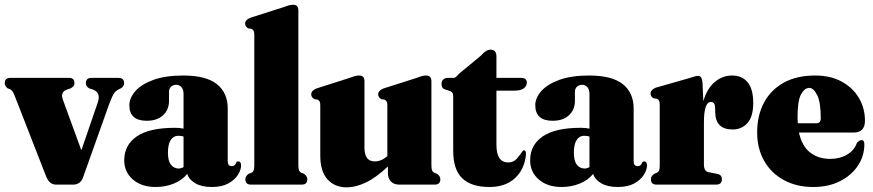

<svg xmlns="http://www.w3.org/2000/svg" viewBox="-24 -775 3664 806"><path d="M283.5 0H211.5Q183.5 0 170 -33.5L38 -372Q33 -385 29.5 -390.2Q26 -395.5 20 -399.5L7.5 -404.5Q-4 -414 -4 -426Q-4 -448 19 -448H267Q288.5 -448 288.5 -426Q288.5 -417.5 284.2 -413Q280 -408.5 272.5 -404L257 -399Q228 -388.5 240 -356.5L317.5 -144L386.5 -345Q400.5 -385.5 366.5 -399L350.5 -404Q336.5 -412 336.5 -426Q336.5 -448 359.5 -448H473.5Q497 -448 497 -426Q497 -413.5 485 -405L475.5 -400.5Q463 -394.5 455 -383.5Q447 -372.5 435 -340L324.5 -30Q318 -13 307 -6.5Q296 0 283.5 0Z M497.5 -102Q497.5 -166 550 -202.2Q602.5 -238.5 710.5 -238.5Q731 -238.5 746.5 -235V-381Q746.5 -398.5 738 -408.8Q729.5 -419 716 -419Q702.5 -419 694 -411Q685.5 -403 685.5 -389.5V-351.5Q685.5 -314.5 660.5 -291.2Q635.5 -268 592 -268Q519 -268 519 -333.5Q519 -363.5 544 -392.2Q569 -421 619.5 -439.5Q670 -458 745 -458Q841 -458 886.5 -421.8Q932 -385.5 932 -319.5V-98.5Q932 -77.5 949 -77.5Q963 -77.5 968 -93.5Q970.5 -97.5 976 -97.5Q988 -97.5 988 -80Q988 -62 974.8 -41Q961.5 -20 934.5 -5Q907.5 10 865.5 10Q822.5 10 796 -5.5Q769.5 -21 762 -45Q740.5 -18.5 705.2 -4.2Q670 10 630 10Q570 10 533.8 -21.5Q497.5 -53 497.5 -102ZM681 -134Q681 -100 693.2 -84Q705.5 -68 725.5 -67.5Q736 -67.5 746.5 -73.5V-202Q737 -205 724 -205Q704 -205 692.5 -187Q681 -169 681 -134Z M1228.5 -731V-82.5Q1228.5 -66.5 1231.2 -59.8Q1234 -53 1240 -50L1252 -45.5Q1266 -36 1266 -22.5Q1266 0 1242.5 0H1029.5Q1006 0 1006 -22.5Q1006 -36 1020 -45.5L1032 -50Q1038 -53 1040.8 -59.8Q1043.5 -66.5 1043.5 -82.5V-629.5Q1043.5 -641 1040.5 -646Q1037.5 -651 1031 -654L1019 -655.5Q1005 -662.5 1005 -676Q1005 -691.5 1027 -700.5L1166.5 -745Q1182 -751 1190.5 -753Q1199 -755 1206.5 -755Q1228.5 -755 1228.5 -731Z M1320.5 -122V-332.5Q1320.5 -344 1317.8 -349Q1315 -354 1308.5 -357L1296.5 -358.5Q1282.5 -365.5 1282.5 -379Q1282.5 -394.5 1304 -403.5L1443.5 -448Q1459.5 -454 1467.8 -456Q1476 -458 1484 -458Q1506 -458 1506 -434V-155.5Q1506 -97.5 1549 -97.5Q1577 -97.5 1602 -119.5V-332.5Q1602 -344 1599 -349Q1596 -354 1589.5 -357L1577.5 -358.5Q1563.5 -365.5 1563.5 -379Q1563.5 -394.5 1585.5 -403.5L1725 -448Q1740.5 -454 1749 -456Q1757.5 -458 1765 -458Q1787 -458 1787 -434V-82.5Q1787 -66.5 1789.8 -59.8Q1792.5 -53 1798.5 -50L1810.5 -45.5Q1824.5 -36 1824.5 -22.5Q1824.5 0 1801 0H1653Q1629.5 0 1617 -13.2Q1604.5 -26.5 1604.5 -47V-76Q1553 -28 1510.5 -8.2Q1468 11.5 1432 11.5Q1381 11.5 1350.8 -22Q1320.5 -55.5 1320.5 -122Z M1866.5 -392.5 1843 -400Q1834.5 -403.5 1832 -409.5Q1829.5 -415.5 1829.5 -424Q1829.5 -434.5 1836.8 -441.2Q1844 -448 1855.5 -448H1880Q1884.5 -448 1889.2 -451.5Q1894 -455 1903 -465.5L1995.5 -542Q2016 -566.5 2035.5 -566.5Q2060 -566.5 2060 -537.5V-448H2164.5Q2187.5 -448 2187.5 -428.5Q2187.5 -414 2175 -404.2Q2162.5 -394.5 2135 -394.5H2060V-166.5Q2060 -93 2110 -93Q2131.5 -93 2145.8 -109.2Q2160 -125.5 2172 -143.5Q2176.5 -145.5 2180.5 -141.5Q2184.5 -137.5 2184 -126.5Q2178.5 -65.5 2138.5 -27.8Q2098.5 10 2031 10Q1954.5 10 1916.5 -26.5Q1878.5 -63 1878.5 -141.5V-367.5Q1878.5 -378 1876.5 -383.2Q1874.5 -388.5 1866.5 -392.5Z M2201.5 -102Q2201.5 -166 2254 -202.2Q2306.5 -238.5 2414.5 -238.5Q2435 -238.5 2450.5 -235V-381Q2450.5 -398.5 2442 -408.8Q2433.5 -419 2420 -419Q2406.5 -419 2398 -411Q2389.5 -403 2389.5 -389.5V-351.5Q2389.5 -314.5 2364.5 -291.2Q2339.5 -268 2296 -268Q2223 -268 2223 -333.5Q2223 -363.5 2248 -392.2Q2273 -421 2323.5 -439.5Q2374 -458 2449 -458Q2545 -458 2590.5 -421.8Q2636 -385.5 2636 -319.5V-98.5Q2636 -77.5 2653 -77.5Q2667 -77.5 2672 -93.5Q2674.5 -97.5 2680 -97.5Q2692 -97.5 2692 -80Q2692 -62 2678.8 -41Q2665.5 -20 2638.5 -5Q2611.5 10 2569.5 10Q2526.5 10 2500 -5.5Q2473.5 -21 2466 -45Q2444.5 -18.5 2409.2 -4.2Q2374 10 2334 10Q2274 10 2237.8 -21.5Q2201.5 -53 2201.5 -102ZM2385 -134Q2385 -100 2397.2 -84Q2409.5 -68 2429.5 -67.5Q2440 -67.5 2450.5 -73.5V-202Q2441 -205 2428 -205Q2408 -205 2396.5 -187Q2385 -169 2385 -134Z M2925 -429 2928.5 -350Q2944.5 -404.5 2977 -431.2Q3009.5 -458 3049 -458Q3091.5 -458 3114.8 -429.2Q3138 -400.5 3138 -343Q3138 -285.5 3113.8 -258.5Q3089.5 -231.5 3052 -231.5Q3014.5 -231.5 2996.8 -250Q2979 -268.5 2978.5 -302.5L2978 -322.5Q2977.5 -347 2960.5 -347Q2931 -347 2931 -261V-85Q2931 -56 2949.5 -52.5L2987 -45Q3006.5 -41.5 3006.5 -22.5Q3006.5 0 2982 0H2732Q2708.5 0 2708.5 -22.5Q2708.5 -35.5 2722.5 -45.5L2734 -50Q2740 -53 2742.8 -59.5Q2745.5 -66 2745.5 -81V-335Q2745.5 -347 2742.8 -352.2Q2740 -357.5 2733.5 -360.5L2720.5 -362Q2707 -369 2707 -382Q2707 -398 2729 -407L2871 -447.5Q2896 -456.5 2906.5 -456.5Q2914.5 -456.5 2918.8 -450.5Q2923 -444.5 2925 -429Z M3607 -268Q3607 -218.5 3558.5 -218.5H3330Q3342.5 -161.5 3376.8 -134.8Q3411 -108 3461.5 -108Q3501.5 -108 3532 -126Q3562.5 -144 3573.5 -176Q3584.5 -187 3592.5 -187Q3604.5 -187 3604.5 -169.5Q3604.5 -120 3577.2 -79.2Q3550 -38.5 3501.8 -14.2Q3453.5 10 3390 10Q3320 10 3267 -18.8Q3214 -47.5 3184.2 -99.2Q3154.5 -151 3154.5 -219Q3154.5 -290.5 3183.2 -344.2Q3212 -398 3266.2 -428Q3320.5 -458 3397.5 -458Q3462.5 -458 3509.2 -432.5Q3556 -407 3581.5 -364Q3607 -321 3607 -268ZM3324 -282.5Q3324 -269.5 3325 -257.5H3402.5Q3421.5 -257.5 3421.5 -278.5Q3421.5 -346.5 3406.2 -376.2Q3391 -406 3373.5 -406Q3353.5 -406 3338.8 -379.2Q3324 -352.5 3324 -282.5Z"/></svg>

Font: Fraunces 144pt Soft Black
Style: Regular
Weight: 900
Version: Version 1.000;[b76b70a41]